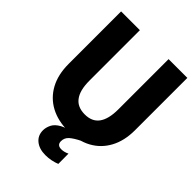

<svg xmlns="http://www.w3.org/2000/svg" viewBox="-269 -840 1161 1161"><g transform="rotate(45 312.0 -259.0)"><path d="M341 10Q255 10 191.2 -24.2Q127.5 -58.5 92.2 -123.2Q57 -188 57 -279V-728H217.5V-297.5Q217.5 -255.5 225.2 -224.5Q233 -193.5 248.8 -172.8Q264.5 -152 287.8 -142Q311 -132 342 -132Q372.5 -132 395.2 -142Q418 -152 433.2 -172.5Q448.5 -193 456.2 -224.2Q464 -255.5 464 -297.5V-727H624.5V-279Q624.5 -189.5 589.5 -124.5Q554.5 -59.5 491 -24.8Q427.5 10 341 10ZM348 210.5Q295 210.5 263 184.5Q231 158.5 231 114.5Q231 90 243.5 64.5Q256 39 290.5 19.8Q325 0.5 390 -5H441.5Q398 16.5 376.2 35.8Q354.5 55 354.5 84Q354.5 117.5 391 117.5Q415 117.5 440 105L440.5 192.5Q421.5 200.5 396.8 205.5Q372 210.5 348 210.5Z"/></g></svg>

Font: Spline Sans Mono
Style: Bold
Weight: 700
Designer: Eben Sorkin, Mirko Velimirovic
Foundry: Sorkin Type
Version: Version 1.004